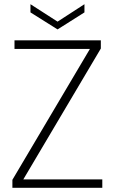

<svg xmlns="http://www.w3.org/2000/svg" viewBox="-20 -894 546 914"><path d="M460 -702V-663L91 -40H467V0H39V-38L408 -661H49V-702ZM254 -791 382 -874V-835L254 -754L125 -835V-874Z"/></svg>

Font: Poppins ExtraLight
Style: Regular
Weight: 275
Designer: Ninad Kale (Devanagari), Jonny Pinhorn (Latin)
Foundry: Indian Type Foundry
Version: Version 3.200;PS 1.000;hotconv 16.6.54;makeotf.lib2.5.65590